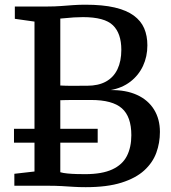

<svg xmlns="http://www.w3.org/2000/svg" viewBox="-20 -770 710 796"><path d="M123 -59V-680.5L41.5 -692V-743H176Q206.5 -743 232.8 -745Q259 -747 283.8 -748.8Q308.5 -750.5 333.5 -750.5Q406 -750.5 455.2 -739Q504.5 -727.5 534.5 -705.5Q564.5 -683.5 577.8 -652.5Q591 -621.5 591 -582Q591 -535.5 572.8 -496.5Q554.5 -457.5 520.2 -431.2Q486 -405 438 -396.5Q502 -397.5 548 -376.5Q594 -355.5 618.5 -316Q643 -276.5 643 -223Q643 -177.5 628 -136.5Q613 -95.5 578 -63.5Q543 -31.5 483.8 -12.8Q424.5 6 335.5 6Q307.5 6 284.5 4.5Q261.5 3 236 1.5Q210.5 0 173.5 0H39.5V-49.5ZM230 -415.5Q240 -415 255 -414.5Q270 -414 286.2 -414.2Q302.5 -414.5 317 -414.5Q331.5 -414.5 341 -414.5Q388 -414.5 419.5 -432Q451 -449.5 467 -483Q483 -516.5 483 -563.5Q483 -631.5 448.2 -665.2Q413.5 -699 324 -699Q304.5 -699 286.2 -697.8Q268 -696.5 253.5 -695Q239 -693.5 230 -693ZM230 -56Q241.5 -52.5 259.5 -50.8Q277.5 -49 297.2 -48.5Q317 -48 333 -48Q403 -48 445.2 -67.5Q487.5 -87 506 -123.2Q524.5 -159.5 524.5 -209.5Q524.5 -286.5 485.2 -321Q446 -355.5 358 -355.5Q345 -355.5 327.5 -355.5Q310 -355.5 291 -355.5Q272 -355.5 256 -355.2Q240 -355 230 -354.5ZM385 -236V-178.5H38V-236Z"/></svg>

Font: Merriweather Light 18pt
Style: Regular
Weight: 400
Version: Version 2.100